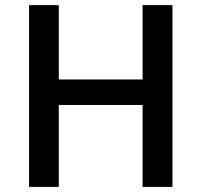

<svg xmlns="http://www.w3.org/2000/svg" viewBox="-20 -734 791 754"><path d="M657.2 0H540V-321.8H210.9V0H94.2V-713.9H210.9V-421.9H540V-713.9H657.2Z"/></svg>

Font: f1_46825          
Style: Regular
Weight: 600
Foundry: Ascender Corporation
Version: Version 1.10